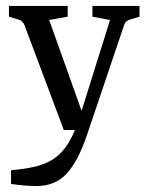

<svg xmlns="http://www.w3.org/2000/svg" viewBox="-20 -436 496 644"><path d="M17 135Q65 131 101 122Q137 113 163.5 94.5Q190 76 210.5 42Q231 8 248 -46L349 -369L290 -380V-416H448V-380L418 -371Q410 -369 404.5 -364.5Q399 -360 396 -351L272 16Q242 105 203.5 146.5Q165 188 102 188Q81 188 59.5 186Q38 184 17 181ZM255 0H194L62 -352Q56 -367 40 -371L10 -380V-416H207V-380L145 -369L268 -24Z"/></svg>

Font: Rasa
Style: Regular
Weight: 400
Designer: Anna Giedrys (Yrsa+Rasa design), David Brezina (Yrsa art-direction, Rasa art-direction, design)
Foundry: Rosetta Type Foundry
Version: Version 2.004